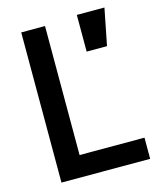

<svg xmlns="http://www.w3.org/2000/svg" viewBox="-113 -838 766 920"><g transform="rotate(-15 269.5 -378.5)"><path d="M77 0H517V-105H195V-745H77ZM356 -575H457L493 -757H356Z"/></g></svg>

Font: Mluvka SemiBold
Style: Regular
Weight: 600
Designer: Modified by Jiří Krblich, Original typeface by Gumpita Rahayu
Foundry: Gumpita Rahayu & Jiří Krblich
Version: Version 2.000;Glyphs 3.1.1 (3134)